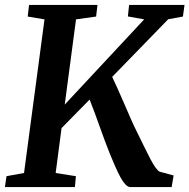

<svg xmlns="http://www.w3.org/2000/svg" viewBox="-23 -763 772 783"><path d="M-3 0 3.5 -44.5 75 -57.5 158.5 -684 90 -695.5 95.5 -743H374.5L369 -695.5L287 -684L241 -336.5L565 -684L498.5 -696L503.5 -743H729.5L723 -695.5L663 -684.5L434.5 -449.5Q445 -428 458.2 -398Q471.5 -368 485.5 -335.8Q499.5 -303.5 512.2 -274.5Q525 -245.5 535 -226Q553 -189.5 566.8 -161.2Q580.5 -133 591.2 -112.8Q602 -92.5 610.8 -80.2Q619.5 -68 627.5 -63L685 -47.5L677 0H507.5Q497.5 -1 487.8 -11.5Q478 -22 468 -40.5Q458 -59 447.2 -83.5Q436.5 -108 424.5 -137Q415.5 -159.5 405.2 -187.2Q395 -215 384.2 -244.8Q373.5 -274.5 363 -303.5Q352.5 -332.5 342.5 -357L228 -240.5L204 -57.5L286.5 -44.5L282.5 0Z"/></svg>

Font: Merriweather Light 18pt SemiBold
Style: Italic
Weight: 600
Italic angle: -7.8°
Version: Version 2.101